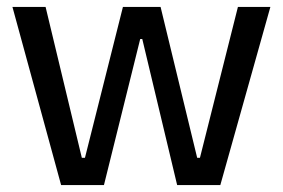

<svg xmlns="http://www.w3.org/2000/svg" viewBox="-20 -536 819 556"><path d="M157 0 16 -516H112L217 -79H226L336 -516H445L551 -79H559L669 -516H763L618 0H493L392 -423H386L281 0Z"/></svg>

Font: Bricolage Grotesque 72pt
Style: Regular
Weight: 400
Version: Version 1.001;gftools[0.9.33.dev8+g029e19f]